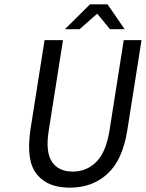

<svg xmlns="http://www.w3.org/2000/svg" viewBox="-20 -843 665 875"><path d="M275.9 -710 390.1 -823.2H470.2L547.9 -710H481L424.8 -778.8H420.9L342.8 -710ZM298.8 12.2Q249 12.2 211.9 -2Q174.8 -16.1 148.9 -47.4Q123 -78.6 115.7 -128.4Q108.4 -178.2 118.2 -249L183.1 -660.2H267.1L202.1 -248Q186.5 -149.9 216.8 -105.5Q247.1 -61 311 -61Q375 -61 419.2 -105.5Q463.4 -149.9 479 -248L543.9 -660.2H625L560.1 -249Q538.6 -113.8 469.7 -50.8Q400.9 12.2 298.8 12.2Z"/></svg>

Font: Office Code Pro Italic
Style: Regular
Weight: 400
Italic angle: -9°
Designer: Nathan Rutzky & Paul D. Hunt
Foundry: Adobe Systems Incorporated
Version: Version 1.004;PS 001.004;hotconv 1.0.70;makeotf.lib2.5.58329